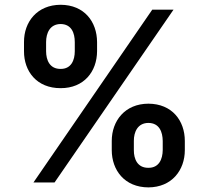

<svg xmlns="http://www.w3.org/2000/svg" viewBox="-20 -768 877 808"><path d="M81 -552.6C80.6 -468 134.6 -396.7 235.1 -397C333.8 -396.7 388.1 -467.3 388.5 -552.6V-590.9C388.1 -676.1 335.2 -747.5 235.1 -747.9C136.4 -747.5 80.6 -676.1 81 -590.9ZM209.5 0 710.2 -727.3H620.7L120.7 0ZM174 -590.9C174 -628.2 189.6 -666.5 235.1 -666.9C281.2 -666.5 294.7 -628.6 294.7 -590.9V-552.6C294.7 -514.9 279.8 -477.6 235.1 -478C189.3 -477.6 174 -514.9 174 -552.6ZM450.3 -136.4C450.3 -51.8 504.3 20.2 604.4 20.6C703.1 20.2 757.8 -51.8 757.8 -136.4V-174.7C757.8 -259.9 704.5 -331.3 604.4 -331.7C505.7 -331.3 450.3 -259.2 450.3 -174.7ZM543.3 -174.7C543 -212.4 559.3 -250.4 604.4 -250.7C650.9 -250.4 664.4 -212.4 664.8 -174.7V-136.4C664.4 -98.7 649.5 -61.4 604.4 -61.8C558.2 -61.4 543 -99.1 543.3 -136.4Z"/></svg>

Font: Riot Sans 2.0
Style: Bold
Weight: 600
Designer: Rasmus Andersson
Foundry: rsms
Version: Version 3.006;hotconv 1.0.109;makeotfexe 2.5.65596